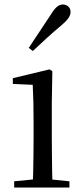

<svg xmlns="http://www.w3.org/2000/svg" viewBox="-20 -838 372 858"><path d="M43.3 0V-27.8L153.1 -38.6H184.5L290.3 -27.8V0ZM126.3 0Q127.3 -24.4 128.2 -65.3Q129.1 -106.3 129.6 -150.7Q130.1 -195.1 130.1 -228.5V-288.8Q130.1 -339.6 129.2 -380.6Q128.3 -421.6 126.3 -458.9L37.3 -463V-488.6L201.7 -528L213.9 -519.8L211.5 -380.2V-228.5Q211.5 -195.1 212 -150.7Q212.5 -106.3 213.1 -65.3Q213.7 -24.4 214.7 0ZM108.6 -624Q132.7 -660.9 157.2 -697.4Q181.6 -734 207.1 -772.8Q222.3 -797.6 234.6 -807.7Q246.9 -817.9 261.6 -817.9Q274.5 -817.9 284.9 -809.1Q295.3 -800.3 295.3 -783.8Q295.3 -771.1 285.5 -756.9Q275.7 -742.7 252.4 -723.1Q219.5 -695.8 188.6 -667.5Q157.6 -639.2 126.7 -610.1Z"/></svg>

Font: Noto Serif JP
Style: Regular
Weight: 200
Designer: Ryoko NISHIZUKA 西塚涼子 (kana & ideographs); Frank Grießhammer (Latin, Greek & Cyrillic); Wenlong ZHANG 张文龙 (bopomofo); San
Foundry: Adobe
Version: Version 2.001;hotconv 1.1.0;makeotfexe 2.6.0